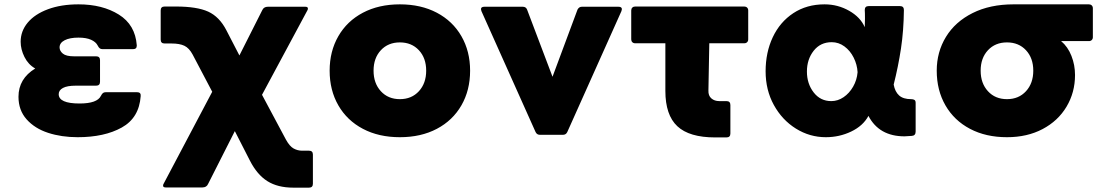

<svg xmlns="http://www.w3.org/2000/svg" viewBox="-20 -578 5092 883"><path d="M341 -405Q301 -405 277.5 -393Q254 -381 254 -360Q254 -344 269 -331.5Q284 -319 320 -319H422Q440 -319 440 -301V-202Q440 -184 422 -184H328Q289 -184 269.5 -173.5Q250 -163 250 -145Q250 -102 346 -102Q427 -102 444 -137Q449 -147 454 -150.5Q459 -154 467 -154H610Q629 -154 627 -136Q620 -36 540 8.5Q460 53 337 53Q263 53 201.5 33Q140 13 102.5 -29Q65 -71 65 -133Q65 -216 142 -263Q110 -281 92.5 -316Q75 -351 75 -386Q75 -435 107.5 -474Q140 -513 200.5 -535.5Q261 -558 341 -558Q451 -558 526.5 -511Q602 -464 609 -370V-368Q609 -352 592 -352H451Q444 -352 439 -355.5Q434 -359 429 -369Q421 -385 399 -395Q377 -405 341 -405Z M1129 160 1060 25 937 268Q930 284 911 284H742Q730 284 730 276Q730 271 732 268L956 -156L866 -327Q850 -357 828 -367.5Q806 -378 769 -378H737Q719 -378 719 -396V-530Q719 -548 737 -548H789Q886 -548 937.5 -524.5Q989 -501 1021 -439L1081 -323L1186 -531Q1193 -547 1212 -547H1384Q1396 -547 1396 -539Q1396 -534 1394 -531L1185 -142L1295 64Q1312 95 1330.5 105Q1349 115 1369 115H1401Q1419 115 1419 133V267Q1419 285 1401 285H1329Q1257 285 1209.5 255Q1162 225 1129 160Z M1496 -253Q1496 -342 1536 -411.5Q1576 -481 1649 -519.5Q1722 -558 1819 -558Q1916 -558 1989 -519.5Q2062 -481 2102 -411.5Q2142 -342 2142 -253Q2142 -163 2102 -93.5Q2062 -24 1989 14.5Q1916 53 1819 53Q1722 53 1649 14.5Q1576 -24 1536 -93.5Q1496 -163 1496 -253ZM1819 -122Q1873 -122 1906.5 -158.5Q1940 -195 1940 -253Q1940 -311 1906.5 -347Q1873 -383 1819 -383Q1765 -383 1731.5 -347Q1698 -311 1698 -253Q1698 -195 1731.5 -158.5Q1765 -122 1819 -122Z M2443 29 2194 -527Q2192 -533 2192 -536Q2192 -547 2208 -547H2384Q2399 -547 2404 -534L2521 -225L2636 -534Q2643 -547 2656 -547H2824Q2840 -547 2840 -536Q2840 -533 2838 -527L2589 29Q2583 42 2569 42H2463Q2449 42 2443 29Z M3040 -160V-379H2901Q2893 -379 2888 -384Q2883 -389 2883 -397V-530Q2883 -538 2888 -543Q2893 -548 2901 -548H3403Q3411 -548 3416 -543Q3421 -538 3421 -530V-397Q3421 -389 3416 -384Q3411 -379 3403 -379H3242L3238 -162Q3237 -138 3251.5 -125.5Q3266 -113 3288 -113H3321Q3339 -113 3339 -95V36Q3339 54 3321 54H3269Q3150 54 3095 2.5Q3040 -49 3040 -160Z M4173 47Q4151 49 4140 49Q4023 49 3974 -45Q3949 1 3894.5 27Q3840 53 3778 53Q3704 53 3640.5 13.5Q3577 -26 3539 -95Q3501 -164 3501 -250Q3501 -337 3534 -407Q3567 -477 3628.5 -517.5Q3690 -558 3772 -558Q3833 -558 3885 -528.5Q3937 -499 3957 -453Q3958 -467 3958 -493Q3958 -520 3957 -532Q3957 -550 3975 -550H4119Q4137 -550 4137 -532Q4136 -437 4123.5 -354.5Q4111 -272 4090 -189Q4096 -156 4115 -139Q4134 -122 4170 -122Q4180 -122 4185.5 -118.5Q4191 -115 4191 -105V27Q4191 46 4173 47ZM3805 -384Q3753 -384 3722 -344.5Q3691 -305 3691 -249Q3691 -193 3722 -153Q3753 -113 3803 -113Q3833 -113 3859.5 -131Q3886 -149 3903.5 -179.5Q3921 -210 3924 -246Q3922 -281 3906 -313Q3890 -345 3863.5 -364.5Q3837 -384 3805 -384Z M4288 -253Q4288 -339 4330.5 -408.5Q4373 -478 4453 -518Q4533 -558 4641 -558H4988Q4996 -558 5001 -553Q5006 -548 5006 -540V-407Q5006 -399 5001 -394Q4996 -389 4988 -389H4860Q4891 -363 4907.5 -321Q4924 -279 4924 -233Q4924 -153 4885 -87.5Q4846 -22 4775 15.5Q4704 53 4611 53Q4514 53 4441 14.5Q4368 -24 4328 -93.5Q4288 -163 4288 -253ZM4611 -122Q4665 -122 4698.5 -158.5Q4732 -195 4732 -253Q4732 -311 4698.5 -347Q4665 -383 4611 -383Q4557 -383 4523.5 -347Q4490 -311 4490 -253Q4490 -195 4523.5 -158.5Q4557 -122 4611 -122Z"/></svg>

Font: LINE Seed JP_TTF ExtraBold
Style: Regular
Weight: 800
Designer: LY Corporation & Fontrix & Fontworks
Version: Version 1.015